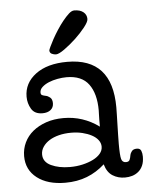

<svg xmlns="http://www.w3.org/2000/svg" viewBox="-50 -703 590 755"><g transform="rotate(-5 245.0 -325.0)"><path d="M320 -623Q320 -612 303 -590.5Q286 -569 263.5 -548Q241 -527 218.5 -511Q196 -495 185 -495Q177 -495 168.5 -499Q160 -503 160 -513Q160 -515 165.5 -527Q171 -539 180 -555.5Q189 -572 201 -590.5Q213 -609 225.5 -624.5Q238 -640 249.5 -650.5Q261 -661 271 -661Q294 -661 307 -650.5Q320 -640 320 -623ZM332 -224Q332 -235 332.5 -245.5Q333 -256 333 -261Q333 -327 305.5 -364.5Q278 -402 218 -402Q201 -402 182 -398.5Q163 -395 147.5 -388.5Q132 -382 121.5 -372.5Q111 -363 111 -351Q111 -343 116 -340.5Q121 -338 131 -336Q138 -335 147 -328Q156 -321 156 -305Q156 -288 144 -278.5Q132 -269 112 -269Q81 -269 68 -291Q55 -313 55 -339Q55 -393 101 -427.5Q147 -462 226 -462Q403 -462 403 -267Q403 -256 402.5 -238Q402 -220 401.5 -199.5Q401 -179 400.5 -158.5Q400 -138 400 -123Q400 -77 404 -63Q408 -49 422 -49Q433 -49 436.5 -56Q440 -63 442 -76Q443 -82 449 -90Q455 -98 469 -98Q482 -98 486 -88Q490 -78 490 -65Q490 -44 483.5 -29.5Q477 -15 466 -6Q455 3 441.5 7Q428 11 413 11Q386 11 364.5 -2.5Q343 -16 334 -48Q302 -19 263.5 -4Q225 11 178 11Q108 11 66.5 -21Q25 -53 25 -107Q25 -136 37 -161Q49 -186 71 -204Q93 -222 123.5 -232.5Q154 -243 192 -243Q269 -243 332 -197ZM96 -108Q96 -78 127 -63.5Q158 -49 201 -49Q228 -49 251.5 -54.5Q275 -60 293 -69Q311 -78 321.5 -90.5Q332 -103 332 -118Q332 -132 323 -144Q314 -156 298 -164.5Q282 -173 261.5 -178Q241 -183 217 -183Q191 -183 169 -177.5Q147 -172 131 -162Q115 -152 105.5 -138Q96 -124 96 -108Z"/></g></svg>

Font: Life Savers
Style: Bold
Weight: 700
Designer: Pablo Impallari, Rodrigo Fuenzalida, Brenda Gallo
Foundry: Pablo Impallari, Rodrigo Fuenzalida, Brenda Gallo
Version: Version 3.001; ttfautohint (v0.95) -l 8 -r 50 -G 200 -x 14 -